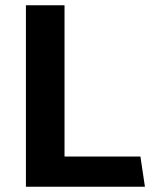

<svg xmlns="http://www.w3.org/2000/svg" viewBox="-20 -706 580 726"><path d="M78 0V-686H224V-114H511L528 0Z"/></svg>

Font: Chivo SemiBold
Style: Regular
Weight: 600
Designer: Hector Gatti
Foundry: Omnibus-Type
Version: Version 2.002